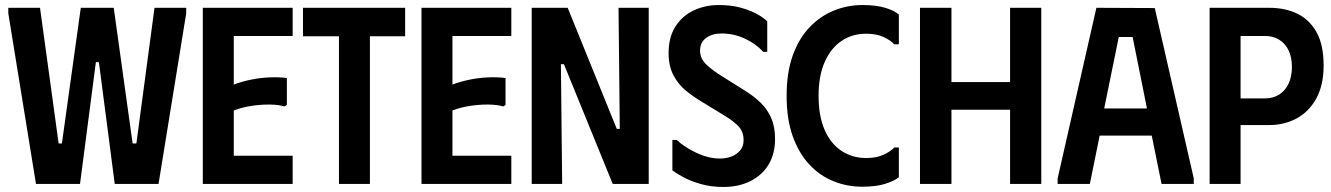

<svg xmlns="http://www.w3.org/2000/svg" viewBox="-20 -731 5291 763"><path d="M13 -700H139L213 -161H226L301 -700H432L507 -161H522L594 -700H720V-678L610 0H436L373 -484H361L298 0H123L13 -678Z M1143 -700V-588H909V-395Q941 -407 977.5 -414.5Q1014 -422 1051 -423.5Q1088 -425 1120 -421V-314L1111 -308Q1087 -315 1053 -315.5Q1019 -316 981 -310.5Q943 -305 909 -292V-112H1143V0H786V-700Z M1590 -700V-587H1450V0H1327V-587H1184V-700Z M2012 -700V-588H1778V-395Q1810 -407 1846.5 -414.5Q1883 -422 1920 -423.5Q1957 -425 1989 -421V-314L1980 -308Q1956 -315 1922 -315.5Q1888 -316 1850 -310.5Q1812 -305 1778 -292V-112H2012V0H1655V-700Z M2438 -700H2558V0H2415L2221 -476H2209L2214 0H2093V-700H2236L2431 -219H2443Z M3060 -179Q3060 -119 3034 -76.5Q3008 -34 2961.5 -11Q2915 12 2855 12Q2806 12 2765.5 0.5Q2725 -11 2695.5 -27Q2666 -43 2652 -54V-175H2669Q2700 -146 2748 -123.5Q2796 -101 2841 -101Q2867 -101 2888 -109.5Q2909 -118 2922 -134Q2935 -150 2935 -174Q2935 -206 2916.5 -227Q2898 -248 2860 -271L2765 -329Q2735 -347 2705.5 -371Q2676 -395 2656.5 -431.5Q2637 -468 2637 -520Q2637 -583 2664 -625.5Q2691 -668 2736.5 -689.5Q2782 -711 2837 -711Q2883 -711 2919.5 -701.5Q2956 -692 2984 -677.5Q3012 -663 3029 -646V-525H3013Q2984 -557 2940 -577.5Q2896 -598 2847 -598Q2811 -598 2786.5 -580.5Q2762 -563 2762 -530Q2762 -498 2787.5 -474Q2813 -450 2851 -427L2943 -369Q2977 -348 3003.5 -322Q3030 -296 3045 -261.5Q3060 -227 3060 -179Z M3106 -350Q3106 -443 3130.5 -511Q3155 -579 3198 -623.5Q3241 -668 3295 -689.5Q3349 -711 3407 -711Q3463 -711 3499.5 -699.5Q3536 -688 3552 -673V-555H3534Q3519 -571 3491 -584Q3463 -597 3422 -597Q3367 -597 3324.5 -568.5Q3282 -540 3257.5 -485Q3233 -430 3233 -350Q3233 -270 3257 -215Q3281 -160 3324 -131.5Q3367 -103 3422 -103Q3463 -103 3491 -116Q3519 -129 3534 -145H3552V-27Q3536 -13 3499.5 -1Q3463 11 3406 11Q3347 11 3293 -10.5Q3239 -32 3197 -76.5Q3155 -121 3130.5 -189Q3106 -257 3106 -350Z M3994 -700H4118V0H3994V-295H3761V0H3636V-700H3761V-405H3994Z M4183 0V-22L4337 -700L4569 -699L4724 -22V0H4596L4557 -192H4350L4311 0ZM4368 -300H4538L4481 -584H4426Z M4787 0V-700H5024Q5088 -700 5136.5 -676Q5185 -652 5212.5 -602Q5240 -552 5240 -471Q5240 -392 5210.5 -339Q5181 -286 5132 -260Q5083 -234 5024 -234H4910V0ZM4910 -340H5008Q5039 -340 5063 -355Q5087 -370 5100.5 -398Q5114 -426 5114 -465Q5114 -504 5100.5 -531.5Q5087 -559 5063 -573.5Q5039 -588 5008 -588H4910Z"/></svg>

Font: Phudu Light Medium
Style: Regular
Weight: 500
Version: Version 1.005;gftools[0.9.23]